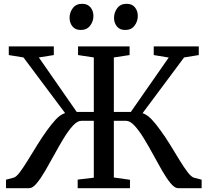

<svg xmlns="http://www.w3.org/2000/svg" viewBox="-20 -986 1088 1006"><path d="M11.5 0V-44.5L51 -55Q65 -58.5 84 -83.8Q103 -109 126 -146.5Q149 -184 174.8 -225.8Q200.5 -267.5 227 -304Q250 -336 273 -360.8Q296 -385.5 321 -393.5L103 -685L26 -697.5V-743H262V-697.5L183.5 -685L382 -399.5H471.5V-685L389 -697.5V-743H659V-697.5L576.5 -685V-399.5H665.5L864 -684.5L785.5 -697.5V-743H1021.5V-697.5L944.5 -685L727 -393Q751.5 -385 774.8 -360.2Q798 -335.5 820.5 -303.5Q847.5 -267 873 -225.2Q898.5 -183.5 921.2 -146.2Q944 -109 963.2 -83.8Q982.5 -58.5 996.5 -55L1036.5 -44.5V0H913Q895.5 0 874.2 -25.5Q853 -51 829.8 -91.2Q806.5 -131.5 782.2 -176.5Q758 -221.5 733.2 -261.8Q708.5 -302 685 -327.5Q661.5 -353 640.5 -353H576.5V-56L661 -44V0H387V-45L471.5 -55V-353H406.5Q385.5 -353 362 -327.5Q338.5 -302 314 -261.8Q289.5 -221.5 265 -176.5Q240.5 -131.5 217 -91.2Q193.5 -51 172.2 -25.5Q151 0 133 0ZM402.5 -829Q375 -829 359.8 -847.5Q344.5 -866 344.5 -892.5Q344.5 -921 361.5 -943.5Q378.5 -966 410 -966H411Q439 -966 454.2 -947.5Q469.5 -929 469.5 -902.5Q469.5 -874 452.2 -851.5Q435 -829 403.5 -829ZM635.5 -829Q607.5 -829 592.5 -847.5Q577.5 -866 577.5 -892.5Q577.5 -921 594.5 -943.5Q611.5 -966 643 -966H644Q672 -966 687 -947.5Q702 -929 702 -902.5Q702 -874 685 -851.5Q668 -829 636.5 -829Z"/></svg>

Font: Merriweather Text
Style: Regular
Weight: 400
Designer: Eben Sorkin
Foundry: Eben Sorkin
Version: Version 2.100; ttfautohint (v1.7.19-72a1) -l 8 -r 50 -G 200 